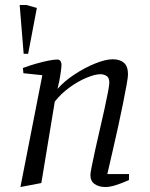

<svg xmlns="http://www.w3.org/2000/svg" viewBox="-20 -742 604 771"><path d="M75 -526 59 -722H86L128 -710L93 -526ZM62 9 150 -440 74 -448 72 -469Q99 -479 125.5 -486.5Q152 -494 174.5 -498.5Q197 -503 210 -503Q219 -503 223 -496.5Q227 -490 227 -482Q227 -475 224.5 -456Q222 -437 218 -416.5Q214 -396 211 -385Q238 -416 279 -443Q320 -470 362 -487Q404 -504 433 -504Q461 -504 477.5 -490Q494 -476 494 -443Q494 -433 488.5 -402Q483 -371 474 -326.5Q465 -282 454 -231.5Q443 -181 431.5 -132Q420 -83 411 -43H498V-19Q469 -6 445 1.5Q421 9 403 9Q377 9 360 -3Q343 -15 343 -39Q343 -47 348.5 -74.5Q354 -102 362.5 -141Q371 -180 381 -222.5Q391 -265 399.5 -304Q408 -343 413.5 -371.5Q419 -400 419 -410Q419 -430 408 -437Q397 -444 383 -444Q362 -444 328 -430Q294 -416 259.5 -391Q225 -366 200 -334L146 -7Z"/></svg>

Font: Manuale Light
Style: Italic
Weight: 300
Italic angle: -11°
Version: Version 1.002